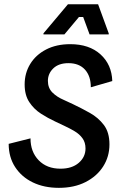

<svg xmlns="http://www.w3.org/2000/svg" viewBox="-20 -870 582 902"><path d="M256.7 12.5Q187.5 12.5 134.6 -12.9Q81.7 -38.3 51.2 -85Q20.8 -131.7 20.8 -194.2L123.3 -220Q123.3 -156.7 161.7 -117.1Q200 -77.5 264.2 -77.5Q318.3 -77.5 350 -105Q381.7 -132.5 381.7 -172.5Q381.7 -200.8 367.5 -220.4Q353.3 -240 330.8 -253.3Q308.3 -266.7 285 -277.5L239.2 -299.2Q205 -315 172.1 -336.2Q139.2 -357.5 117.5 -390.4Q95.8 -423.3 95.8 -473.3Q95.8 -526.7 122.1 -569.6Q148.3 -612.5 196.7 -637.5Q245 -662.5 310 -662.5Q399.2 -662.5 452.1 -614.6Q505 -566.7 507.5 -489.2L406.7 -460Q406.7 -512.5 379.2 -542.9Q351.7 -573.3 301.7 -573.3Q255.8 -573.3 230.4 -548.8Q205 -524.2 205 -490Q205 -456.7 226.2 -435.4Q247.5 -414.2 279.2 -400.8L322.5 -380.8Q362.5 -361.7 402.1 -339.6Q441.7 -317.5 467.9 -282.9Q494.2 -248.3 494.2 -191.7Q494.2 -134.2 464.6 -87.9Q435 -41.7 381.7 -14.6Q328.3 12.5 256.7 12.5ZM184.2 -708.3V-713.3L299.2 -850H440.8L490.8 -713.3V-708.3H400.8L370.8 -790H350.8L282.5 -708.3Z"/></svg>

Font: Familjen Grotesk Medium
Style: Italic
Weight: 500
Italic angle: -9.46201°
Designer: Anders Wikstroem, Jonas Baeckman, Matilda Gysing, Kristian Moeller
Foundry: Familjen STHLM AB
Version: Version 2.002; ttfautohint (v1.8.4.7-5d5b)